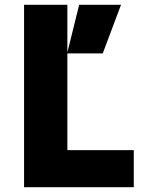

<svg xmlns="http://www.w3.org/2000/svg" viewBox="-20 -778 616 798"><path d="M536 -154V0H80V-758H260V-560L309 -758H483L407 -556H260V-154Z"/></svg>

Font: Biryani Heavy
Style: Regular
Weight: 900
Designer: Dan Reynolds and Mathieu Réguer
Foundry: Dan Reynolds and Mathieu Réguer
Version: Version 1.003; ttfautohint (v1.1) -l 5 -r 5 -G 72 -x 0 -D la